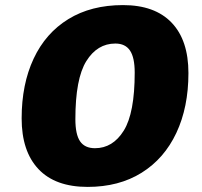

<svg xmlns="http://www.w3.org/2000/svg" viewBox="-20 -727 793 754"><path d="M720 -440Q720 -306 672.5 -205Q625 -104 536 -48.5Q447 7 324 7Q197 7 131 -63Q65 -133 65 -262Q65 -396 112 -496.5Q159 -597 248.5 -652Q338 -707 463 -707Q588 -707 654 -638Q720 -569 720 -440ZM276 -259Q276 -199 294.5 -172Q313 -145 353 -145Q423 -145 466 -214Q509 -283 509 -442Q509 -501 490.5 -528.5Q472 -556 433 -556Q362 -556 319 -487Q276 -418 276 -259Z"/></svg>

Font: Gontserrat ExtraBold
Style: Italic
Weight: 800
Italic angle: -11.3°
Designer: Julieta Ulanovsky
Foundry: Julieta Ulanovsky
Version: Version 6.001